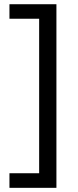

<svg xmlns="http://www.w3.org/2000/svg" viewBox="-20 -734 369 912"><path d="M24.9 88.9H166V-645H24.9V-713.9H248V158.2H24.9Z"/></svg>

Font: Samim FD
Style: FD
Weight: 400
Foundry: DejaVu fonts team - Redesigned by Saber Rastikerdar
Version: Version 4.0.5